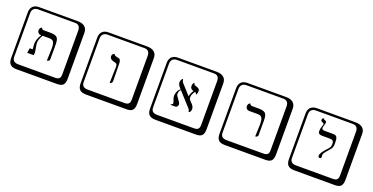

<svg xmlns="http://www.w3.org/2000/svg" viewBox="-28 -1674 5456 2806"><g transform="rotate(20 2700.0 -271.0)"><path d="M603 -59 610 -244Q610 -320 592.5 -349Q575 -378 526 -378H420Q378 -304 378 -259Q378 -224 389 -173Q400 -122 400 -110L395 -67H294L306 -142H352Q351 -156 348.5 -189.5Q346 -223 346 -226Q346 -298 399 -378H395Q369 -378 353 -394Q337 -410 337 -433Q337 -454 346.5 -467.5Q356 -481 365 -484L374 -486Q380 -459 411 -459H505Q588 -459 616 -432.5Q644 -406 644 -326V-93Q644 -79 634 -70.5Q624 -62 614 -60ZM229 -718Q184 -718 160 -694Q136 -670 136 -625V53Q136 136 229 136H801Q846 136 865 117Q884 98 884 53V-625Q884 -718 801 -718ZM980 84Q980 153 953.5 182.5Q927 212 861 212H229Q161 212 130.5 181.5Q100 151 100 84V-625Q100 -687 134 -720.5Q168 -754 229 -754H831Q901 -754 940.5 -722Q980 -690 980 -625Z M1577 -65 1584 -321Q1584 -351 1571 -362.5Q1558 -374 1526 -379Q1498 -384 1480.5 -400.5Q1463 -417 1463 -440Q1463 -459 1472.5 -471Q1482 -483 1492 -486L1501 -488Q1505 -466 1547 -458Q1572 -454 1583.5 -449.5Q1595 -445 1603.5 -427Q1612 -409 1612 -374L1616 -107Q1616 -90 1606 -79.5Q1596 -69 1586 -67ZM1309 -718Q1264 -718 1240 -694Q1216 -670 1216 -625V53Q1216 136 1309 136H1881Q1926 136 1945 117Q1964 98 1964 53V-625Q1964 -718 1881 -718ZM2060 84Q2060 153 2033.5 182.5Q2007 212 1941 212H1309Q1241 212 1210.5 181.5Q1180 151 1180 84V-625Q1180 -687 1214 -720.5Q1248 -754 1309 -754H1911Q1981 -754 2020.5 -722Q2060 -690 2060 -625Z M2840 -400Q2840 -395 2839.5 -389.5Q2839 -384 2838 -378Q2837 -372 2835.5 -366.5Q2834 -361 2832.5 -356Q2831 -351 2830 -347Q2829 -343 2828 -341Q2827 -339 2826 -339Q2823 -339 2818.5 -346Q2814 -353 2808 -360.5Q2802 -368 2794 -369Q2754 -315 2754 -274Q2754 -254 2764 -236L2812 -185Q2841 -151 2841 -118Q2841 -97 2832 -79.5Q2823 -62 2806 -62Q2803 -91 2786 -109L2592 -323Q2563 -303 2563 -252Q2563 -230 2600 -184Q2637 -138 2637 -115Q2637 -103 2631.5 -92.5Q2626 -82 2617.5 -75.5Q2609 -69 2600 -69H2524Q2524 -70 2523.5 -71Q2523 -72 2523 -73Q2523 -78 2528 -80Q2538 -82 2545.5 -88.5Q2553 -95 2553 -104Q2553 -114 2539 -151.5Q2525 -189 2525 -207Q2525 -241 2539.5 -276.5Q2554 -312 2584 -332L2561 -358Q2533 -389 2533 -425Q2533 -458 2558 -484H2568Q2569 -453 2587 -432L2726 -278L2727 -277Q2739 -333 2770 -373Q2716 -386 2716 -430Q2716 -453 2722 -467.5Q2728 -482 2734 -485L2741 -488Q2746 -484 2746.5 -477Q2747 -470 2755.5 -463Q2764 -456 2792 -448Q2840 -434 2840 -400ZM2389 -718Q2344 -718 2320 -694Q2296 -670 2296 -625V53Q2296 97 2319.5 116.5Q2343 136 2389 136H2961Q3006 136 3025 117Q3044 98 3044 53V-625Q3044 -671 3024.5 -694.5Q3005 -718 2961 -718ZM3140 84Q3140 153 3113.5 182.5Q3087 212 3021 212H2389Q2321 212 2290.5 181.5Q2260 151 2260 84V-625Q2260 -687 2294 -720.5Q2328 -754 2389 -754H2991Q3061 -754 3100.5 -722Q3140 -690 3140 -625Z M3843 -59 3850 -244Q3850 -320 3832.5 -349Q3815 -378 3766 -378H3635Q3609 -378 3593 -394Q3577 -410 3577 -433Q3577 -454 3586.5 -467.5Q3596 -481 3605 -484L3614 -486Q3620 -459 3651 -459H3745Q3828 -459 3856 -432.5Q3884 -406 3884 -326V-93Q3884 -79 3874 -70.5Q3864 -62 3854 -60ZM3469 -718Q3424 -718 3400 -694Q3376 -670 3376 -625V53Q3376 136 3469 136H4041Q4086 136 4105 117Q4124 98 4124 53V-625Q4124 -718 4041 -718ZM4220 84Q4220 153 4193.5 182.5Q4167 212 4101 212H3469Q3401 212 3370.5 181.5Q3340 151 3340 84V-625Q3340 -687 3374 -720.5Q3408 -754 3469 -754H4071Q4141 -754 4180.5 -722Q4220 -690 4220 -625Z M4725 -510Q4725 -482 4773 -482H4901Q4947 -482 4960.5 -456Q4974 -430 4974 -363Q4974 -315 4964.5 -294.5Q4955 -274 4914 -228Q4892 -203 4883.5 -192.5Q4875 -182 4866 -166Q4857 -150 4857 -138Q4857 -132 4858.5 -123Q4860 -114 4860 -111Q4860 -84 4836 -84Q4811 -84 4811 -114Q4811 -157 4894 -243Q4923 -272 4932 -289.5Q4941 -307 4941 -341Q4941 -373 4927.5 -387.5Q4914 -402 4872 -402H4757Q4695 -402 4695 -451Q4695 -492 4713 -540Q4721 -559 4721 -567Q4721 -579 4697 -589Q4671 -598 4671 -615Q4671 -630 4677 -639Q4683 -648 4688 -650L4694 -651Q4695 -638 4716 -631Q4746 -622 4746 -600Q4746 -598 4739.5 -573Q4733 -548 4731 -543Q4725 -523 4725 -510ZM4549 -718Q4504 -718 4480 -694Q4456 -670 4456 -625V53Q4456 136 4549 136H5121Q5166 136 5185 117Q5204 98 5204 53V-625Q5204 -718 5121 -718ZM5300 84Q5300 153 5273.5 182.5Q5247 212 5181 212H4549Q4481 212 4450.5 181.5Q4420 151 4420 84V-625Q4420 -687 4454 -720.5Q4488 -754 4549 -754H5151Q5221 -754 5260.5 -722Q5300 -690 5300 -625Z"/></g></svg>

Font: Libertinus Keyboard
Style: Regular
Weight: 700
Designer: Philipp H. Poll
Foundry: Khaled Hosny
Version: Version 6.7